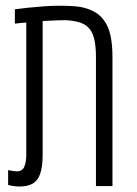

<svg xmlns="http://www.w3.org/2000/svg" viewBox="-20 -660 487 681"><path d="M48.8 1.5Q31.2 1.5 8.8 -3.9V-56.6Q30.3 -52.2 39.1 -52.2Q59.6 -52.2 66.4 -69.1Q73.2 -85.9 73.2 -110.4V-580.1Q63.5 -579.6 53.2 -578.4Q43 -577.1 32.7 -576.2V-627Q53.2 -629.9 81.1 -632.8Q108.9 -635.7 137.2 -637.7Q165.5 -639.6 187.5 -639.6Q239.3 -639.6 264.2 -635.5Q289.1 -631.3 311 -620.1Q333 -609.4 347.2 -589.8Q364.3 -568.4 371.6 -535.2Q378.9 -502 378.9 -458V0H320.3V-458Q320.3 -520.5 303.7 -548.8Q287.1 -577.1 248.5 -584Q231.9 -587.9 211.9 -588.4Q202.6 -588.4 182.4 -587.9Q162.1 -587.4 131.3 -585.4V-110.4Q131.3 -68.4 122.1 -42.5Q112.8 -17.1 92.3 -6.8Q83 -2.4 72 -0.5Q61 1.5 48.8 1.5Z"/></svg>

Font: Open Sans Condensed Light
Style: Regular
Weight: 300
Width: 3
Designer: Monotype Design Team
Foundry: Monotype Imaging Inc.
Version: Version 3.003; ttfautohint (v1.8.4)